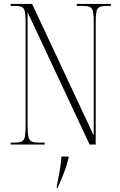

<svg xmlns="http://www.w3.org/2000/svg" viewBox="-20 -734 609 975"><path d="M34 0V-10H55Q79 -10 91 -16Q103 -22 106.5 -40.5Q110 -59 110 -96V-619Q110 -656 106.5 -674Q103 -692 91.5 -698Q80 -704 56 -704H34V-714H143L456 -46V-619Q456 -656 452.5 -674Q449 -692 437.5 -698Q426 -704 402 -704H370V-714H543V-704H521Q497 -704 485 -698Q473 -692 469.5 -673.5Q466 -655 466 -618V0H435L120 -672V-96Q120 -59 124 -40.5Q128 -22 139.5 -16Q151 -10 175 -10H207V0ZM268 213Q276 175 282.5 138Q289 101 292 61H328V69Q316 116 300.5 154.5Q285 193 272 221H268Z"/></svg>

Font: Noto Serif Display ExtraCondensed ExtraLight
Style: Regular
Weight: 200
Width: 2
Designer: Monotype Design Team
Foundry: Monotype Imaging Inc.
Version: Version 2.009